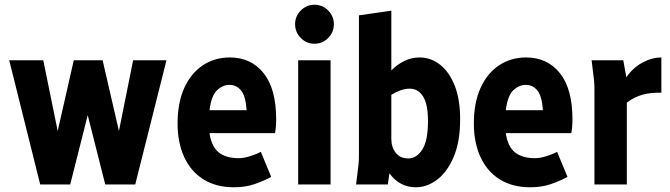

<svg xmlns="http://www.w3.org/2000/svg" viewBox="-20 -780 2832 812"><path d="M19 -525H163L224 -226L292 -525H414L483 -226L543 -525H684L552 0H425L351 -293L277 0H150Z M731 -257Q731 -346 759.5 -408.5Q788 -471 838 -504Q888 -537 952 -537Q1042 -537 1095 -470.5Q1148 -404 1148 -275Q1148 -257 1146.5 -241.5Q1145 -226 1143 -217H866Q874 -161 904.5 -136Q935 -111 990 -111Q1011 -111 1038 -119.5Q1065 -128 1083 -138L1127 -32Q1096 -15 1057 -1.5Q1018 12 970 12Q893 12 839.5 -22Q786 -56 758.5 -117Q731 -178 731 -257ZM951 -421Q922 -421 898 -398.5Q874 -376 866 -314H1023Q1019 -374 999.5 -397.5Q980 -421 951 -421Z M1228 -678Q1228 -711 1252 -735.5Q1276 -760 1310 -760Q1344 -760 1368 -735.5Q1392 -711 1392 -678Q1392 -644 1368 -619.5Q1344 -595 1310 -595Q1276 -595 1252 -619.5Q1228 -644 1228 -678ZM1241 0V-525H1378V0Z M1486 0 1492 -49Q1495 -71 1496.5 -87.5Q1498 -104 1498 -125V-715L1635 -735V-482Q1658 -506 1688.5 -521.5Q1719 -537 1755 -537Q1802 -537 1841 -506.5Q1880 -476 1903 -418Q1926 -360 1926 -276Q1926 -180 1898.5 -116Q1871 -52 1828.5 -20Q1786 12 1739 12Q1703 12 1675 -3.5Q1647 -19 1627 -47L1620 0ZM1635 -192Q1635 -158 1653.5 -134Q1672 -110 1707 -110Q1742 -110 1766 -147.5Q1790 -185 1790 -267Q1790 -340 1769 -372.5Q1748 -405 1713 -405Q1693 -405 1672.5 -397.5Q1652 -390 1635 -379Z M1984 -257Q1984 -346 2012.5 -408.5Q2041 -471 2091 -504Q2141 -537 2205 -537Q2295 -537 2348 -470.5Q2401 -404 2401 -275Q2401 -257 2399.5 -241.5Q2398 -226 2396 -217H2119Q2127 -161 2157.5 -136Q2188 -111 2243 -111Q2264 -111 2291 -119.5Q2318 -128 2336 -138L2380 -32Q2349 -15 2310 -1.5Q2271 12 2223 12Q2146 12 2092.5 -22Q2039 -56 2011.5 -117Q1984 -178 1984 -257ZM2204 -421Q2175 -421 2151 -398.5Q2127 -376 2119 -314H2276Q2272 -374 2252.5 -397.5Q2233 -421 2204 -421Z M2482 -525H2616L2629 -453Q2656 -493 2696.5 -515Q2737 -537 2777 -537V-388Q2732 -389 2697.5 -379.5Q2663 -370 2631 -346V0H2494V-401Q2494 -422 2492.5 -438Q2491 -454 2488 -476Z"/></svg>

Font: Radio Canada Condensed
Style: Bold
Weight: 700
Width: 3
Designer: Charles Daoud, Etienne Aubert Bonn, Alexandre Saumier Demers, Jacques Le Bailly
Foundry: Radio-Canada
Version: Version 2.104; ttfautohint (v1.8.4.7-5d5b);gftools[0.9.28.de